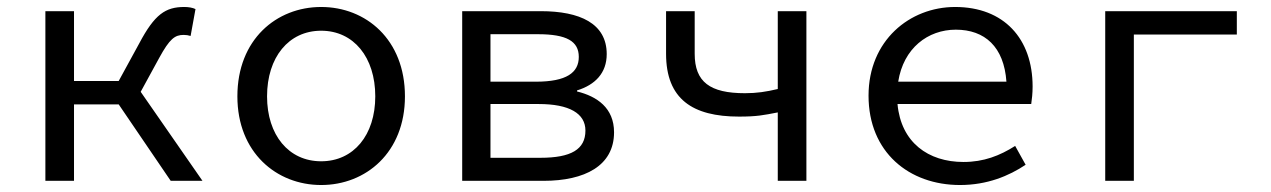

<svg xmlns="http://www.w3.org/2000/svg" viewBox="-20 -518 3640 550"><path d="M110 0H192V-219H320L469 0H560L383 -255L436 -352C466 -407 481 -418 506 -418C514 -418 519 -417 526 -415L540 -492C532 -496 520 -498 508 -498C454 -498 423 -477 379 -394L320 -286H192V-486H110Z M900 12C1028 12 1140 -81 1140 -242C1140 -405 1028 -498 900 -498C772 -498 660 -405 660 -242C660 -81 772 12 900 12ZM900 -56C807 -56 745 -131 745 -242C745 -354 807 -430 900 -430C993 -430 1055 -354 1055 -242C1055 -131 993 -56 900 -56Z M1304 0H1537C1655 0 1739 -43 1739 -139C1739 -209 1690 -242 1633 -256V-259C1685 -275 1718 -309 1718 -363C1718 -451 1641 -486 1529 -486H1304ZM1385 -284V-420H1521C1603 -420 1638 -400 1638 -355C1638 -310 1603 -284 1515 -284ZM1385 -66V-220H1523C1611 -220 1657 -193 1657 -144C1657 -90 1616 -66 1528 -66Z M2208 0H2290V-486H2208V-263C2174 -255 2148 -251 2114 -251C2014 -251 1970 -283 1970 -364V-486H1888V-364C1888 -234 1964 -184 2097 -184C2148 -184 2167 -188 2208 -196Z M2730 12C2808 12 2870 -14 2918 -46L2888 -100C2844 -72 2798 -54 2740 -54C2639 -54 2561 -110 2551 -220H2934C2936 -233 2938 -251 2938 -270C2938 -407 2856 -498 2716 -498C2586 -498 2468 -402 2468 -244C2468 -82 2584 12 2730 12ZM2718 -433C2801 -433 2856 -384 2863 -284H2553C2568 -380 2638 -433 2718 -433Z M3146 0H3228V-419H3523V-486H3146Z"/></svg>

Font: Hasklig
Style: Regular
Weight: 400
Monospace: yes
Designer: Paul D. Hunt, Teo Tuominen
Foundry: Adobe Systems Incorporated
Version: Version 2.030;PS 1.0;hotconv 16.6.51;makeotf.lib2.5.65220